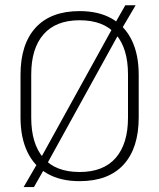

<svg xmlns="http://www.w3.org/2000/svg" viewBox="-20 -692 617 744"><path d="M288.5 10Q215 10 163.8 -19Q112.5 -48 86 -103.5Q59.5 -159 59.5 -237V-402Q59.5 -521 118.2 -585Q177 -649 288.5 -649Q362 -649 413 -620Q464 -591 490.8 -535.8Q517.5 -480.5 517.5 -402V-237Q517.5 -118 458.8 -54Q400 10 288.5 10ZM111.5 33H71.5L127 -62.5L135.5 -75L419 -588.5L425 -600.5L465.5 -671.5H505.5L450.5 -578L442 -564L159.5 -52L154.5 -42.5ZM288.5 -25.5Q381 -25.5 428.5 -80.2Q476 -135 476 -236V-403.5Q476 -504.5 429 -559Q382 -613.5 288.5 -613.5Q196.5 -613.5 148.8 -559Q101 -504.5 101 -403.5V-236Q101 -135 148 -80.2Q195 -25.5 288.5 -25.5Z"/></svg>

Font: Anek Kannada Medium ExtraLight
Style: Regular
Weight: 250
Version: Version 1.003